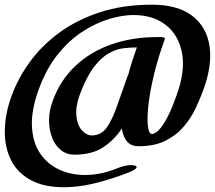

<svg xmlns="http://www.w3.org/2000/svg" viewBox="-23 -618 915 818"><path d="M679 -451Q651 -374 633.5 -302Q616 -230 609.5 -172.5Q603 -115 607 -81Q611 -47 625 -47Q632 -47 646 -57Q660 -67 681 -101.5Q702 -136 729 -211Q767 -315 752.5 -392Q738 -469 683.5 -511.5Q629 -554 546 -554Q498 -554 441.5 -537Q385 -520 328 -483Q271 -446 222.5 -385.5Q174 -325 142 -237Q110 -149 113 -81Q116 -13 146.5 33.5Q177 80 228 104Q279 128 342.5 127.5Q406 127 474 100Q508 86 532.5 85.5Q557 85 559 93.5Q561 102 527 116Q383 172 282 178.5Q181 185 117.5 154Q54 123 25 66Q-4 9 -2.5 -63.5Q-1 -136 27 -211Q54 -285 104 -354Q154 -423 228.5 -478Q303 -533 402 -565.5Q501 -598 624 -598Q734 -598 795.5 -551Q857 -504 869.5 -422.5Q882 -341 844 -237Q831 -201 811.5 -159Q792 -117 761 -80Q730 -43 683 -19Q636 5 568 5Q535 5 518 -15.5Q501 -36 496 -71Q466 -24 418 8.5Q370 41 294 41Q261 41 236.5 21.5Q212 2 199 -31.5Q186 -65 186 -106Q186 -147 202 -189Q234 -277 298.5 -337.5Q363 -398 452 -429Q541 -460 645 -460Q649 -460 651 -460Q665 -461 673 -459Q681 -457 679 -451ZM317 -215Q298 -162 302.5 -122.5Q307 -83 326.5 -62Q346 -41 368 -41Q408 -41 432 -75Q456 -109 476 -167.5Q496 -226 522 -298H523Q531 -329 540.5 -358.5Q550 -388 560 -416Q534 -416 503.5 -412.5Q473 -409 440.5 -391Q408 -373 376.5 -331.5Q345 -290 317 -215Z"/></svg>

Font: Story Script
Style: Regular
Weight: 400
Designer: Lana Roulhac, Ben Buysse
Version: Version 1.000; ttfautohint (v1.8.4.7-5d5b)